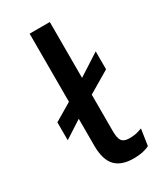

<svg xmlns="http://www.w3.org/2000/svg" viewBox="-186 -798 750 881"><g transform="rotate(-30 189.5 -357.5)"><path d="M350 -93 337 -7Q305 10 254 10Q188 10 156.5 -24Q125 -58 125 -131V-274L32 -214V-309L125 -364V-725H232V-429L347 -503V-408L232 -340V-146Q232 -109 243 -94.5Q254 -80 283 -80Q302 -80 316.5 -83Q331 -86 350 -93Z"/></g></svg>

Font: Work Sans Medium
Style: Regular
Weight: 500
Designer: Wei Huang
Foundry: Wei Huang
Version: Version 1.500